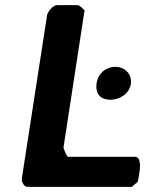

<svg xmlns="http://www.w3.org/2000/svg" viewBox="-20 -727 581 747"><path d="M282 -707H202C186 -707 165 -681 163 -667L65 -33C63 -22 72 0 87 0H493L516 -20C517 -21 520 -40 521 -47C523 -57 534 -117 505 -117H245C239 -117 227 -151 227 -153L309 -687C306 -690 290 -707 282 -707ZM356 -405C350 -364 368 -339 411 -339C445 -339 483 -362 489 -400C495 -438 466 -467 429 -467C391 -467 362 -441 356 -405Z"/></svg>

Font: Asimov Print
Style: CIt
Weight: 500
Designer: Google
Version: Version 2.000980: 2014